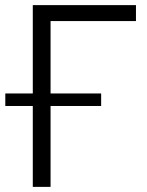

<svg xmlns="http://www.w3.org/2000/svg" viewBox="-20 -730 575 750"><path d="M0.7 -316V-364.9H375.1V-316ZM108.1 0V-710H511.1V-647.7H177.5V0Z"/></svg>

Font: Raleway Thin
Style: Regular
Weight: 100
Designer: Matt McInerney, Pablo Impallari, Rodrigo Fuenzalida
Foundry: Matt McInerney, Pablo Impallari, Rodrigo Fuenzalida
Version: Version 4.026